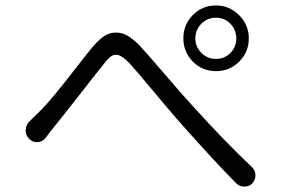

<svg xmlns="http://www.w3.org/2000/svg" viewBox="-20 -730 1040 705"><path d="M697.3 -588.9Q697.3 -558.6 719.2 -536.1Q741.2 -513.7 772.9 -513.7Q804.7 -513.7 826.2 -535.6Q847.7 -557.6 847.7 -588.9Q847.7 -620.1 826.2 -642.6Q804.7 -665 772.9 -665Q741.2 -665 719.2 -642.6Q697.3 -620.1 697.3 -588.9ZM773.4 -710Q822.3 -710 857.9 -674.3Q893.6 -638.7 893.6 -588.9Q893.6 -539.1 858.4 -503.9Q823.2 -468.8 773.4 -468.8Q722.7 -468.8 688 -503.9Q653.3 -539.1 653.3 -589.4Q653.3 -639.6 688 -674.8Q722.7 -710 773.4 -710ZM147.5 -223.6Q135.7 -209 118.2 -208Q116.2 -208 115.2 -208Q98.6 -208 86.9 -220.7Q74.2 -233.4 74.2 -250Q74.2 -270.5 88.9 -285.2Q99.6 -294.9 123 -318.4Q147.5 -341.8 181.6 -383.3Q215.8 -424.8 258.8 -480.5Q301.8 -536.1 319.3 -556.6Q347.7 -590.8 373 -603.5Q388.7 -610.4 405.3 -610.4Q417 -610.4 428.7 -607.4Q457 -598.6 489.3 -566.4Q518.6 -535.2 588.4 -453.6Q658.2 -372.1 688.5 -339.8Q809.6 -206.1 904.3 -117.2Q918 -104.5 918 -85.9Q918 -70.3 907.2 -57.6Q895.5 -44.9 877.9 -44.9Q877 -44.9 877 -44.9Q860.4 -44.9 848.6 -55.7Q776.4 -127.9 641.6 -279.3Q610.4 -314.5 544.9 -393.1Q479.5 -471.7 456.1 -497.1Q433.6 -520.5 418.5 -526.4Q403.3 -532.2 390.6 -524.9Q377.9 -517.6 360.4 -494.1Q338.9 -467.8 271.5 -381.3Q204.1 -294.9 176.8 -261.7Q165 -248 147.5 -223.6Z"/></svg>

Font: Gen Jyuu Gothic Normal
Style: Regular
Weight: 300
Designer: [Source Han Sans]
Ryoko NISHIZUKA  (kana & ideographs); Paul D. Hunt (Latin, Greek & Cyrillic); Wenlong ZHANG  (bopomofo
Version: Version 1.002.20150607